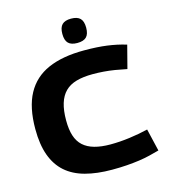

<svg xmlns="http://www.w3.org/2000/svg" viewBox="-131 -1014 996 1128"><g transform="rotate(-15 367.0 -450.0)"><path d="M36 -337Q36 -469 80.5 -551Q125 -633 213 -671.5Q301 -710 431 -710Q473 -710 507 -708Q541 -706 570.5 -702Q600 -698 628.5 -692Q657 -686 686 -677L650 -538Q612 -546 578 -551.5Q544 -557 511 -559.5Q478 -562 445 -562Q387 -562 345 -550Q303 -538 276.5 -511.5Q250 -485 237 -442.5Q224 -400 224 -340Q224 -284 236.5 -245.5Q249 -207 275.5 -183Q302 -159 343 -147.5Q384 -136 440 -136Q496 -136 556.5 -144Q617 -152 670 -165L702 -29Q673 -21 642.5 -13.5Q612 -6 577 -1Q542 4 501 7Q460 10 411 10Q319 10 248.5 -9Q178 -28 131 -69.5Q84 -111 60 -177Q36 -243 36 -337ZM406 -762Q369 -762 351.5 -779.5Q334 -797 334 -836Q334 -875 351.5 -892.5Q369 -910 406 -910Q444 -910 461.5 -892.5Q479 -875 479 -836Q479 -797 461.5 -779.5Q444 -762 406 -762Z"/></g></svg>

Font: Georama SemiExpanded
Style: Bold
Weight: 700
Width: 6
Designer: Jean-Baptiste Levee
Foundry: Production Type
Version: Version 1.001